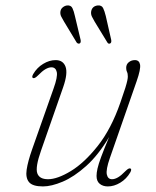

<svg xmlns="http://www.w3.org/2000/svg" viewBox="-20 -678 574 706"><path d="M459.5 -58.5Q465.5 -56 459 -44Q445 -20 422.2 -6.2Q399.5 7.5 376.5 7.5Q358.5 7.5 346.8 -2Q335 -11.5 335 -31Q335 -42.5 338.5 -58.2Q342 -74 352 -101.2Q362 -128.5 381.5 -174.5Q341.5 -107.5 296.8 -67.5Q252 -27.5 210.5 -10Q169 7.5 138 7.5Q100 7.5 86.8 -8.2Q73.5 -24 78 -54.2Q82.5 -84.5 98 -128.5L177 -352.5Q192.5 -395.5 188.8 -413Q185 -430.5 169 -430.5Q159.5 -430.5 147.5 -423.8Q135.5 -417 119 -400Q107.5 -388.5 101.5 -391Q95.5 -393.5 102 -405.5Q116 -429.5 138.8 -443.2Q161.5 -457 184.5 -457Q212 -457 221 -432.8Q230 -408.5 212.5 -358L131 -124.5Q109.5 -63.5 117 -41.2Q124.5 -19 156.5 -19Q191 -19 240.5 -49Q290 -79 339.5 -141.5Q389 -204 422.5 -300.5Q435 -336 440.8 -354.8Q446.5 -373.5 448.2 -382.2Q450 -391 450 -396.5Q450 -408 447 -413.5Q444 -419 444 -428.5Q444 -441.5 453.5 -449.2Q463 -457 476 -457Q492 -457 495 -440.5Q498 -424 482.5 -379.5L384 -97Q369 -54 372.8 -36.5Q376.5 -19 392 -19Q402 -19 413.8 -25.8Q425.5 -32.5 442 -49.5Q453.5 -61 459.5 -58.5ZM255.5 -619 276.5 -531Q278 -521.5 273.5 -518.5Q267.5 -515.5 262 -521.5L215.5 -598.5Q210 -608 205.5 -616.5Q201 -625 202 -634.5Q203 -644.5 210.5 -650.8Q218 -657 227 -658Q241 -659 246.2 -648.2Q251.5 -637.5 255.5 -619ZM369 -619 389 -531Q390.5 -521.5 385.5 -518.5Q379.5 -515 375 -521.5L328 -598.5Q322.5 -608 318.2 -616.5Q314 -625 315 -634.5Q318 -655.5 339.5 -658Q354 -659 359.2 -648.2Q364.5 -637.5 369 -619Z"/></svg>

Font: Fraunces 9pt S000 Thin
Style: Italic
Weight: 100
Italic angle: -16°
Version: Version 1.000; ttfautohint (v1.8.3)